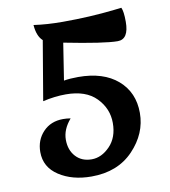

<svg xmlns="http://www.w3.org/2000/svg" viewBox="-83 -781 786 886"><g transform="rotate(-10 310.0 -338.5)"><path d="M545 -710Q554 -692 554 -643Q554 -561 502 -561Q440 -561 253 -598L226 -425Q255 -430 293 -430Q411 -430 478 -372Q545 -314 545 -217.5Q545 -121 471.5 -44Q398 33 275 33Q185 33 123 -7.5Q61 -48 61 -119Q61 -175 97 -213Q133 -251 191 -251Q208 -251 226 -248Q187 -203 187 -154.5Q187 -106 215 -75.5Q243 -45 289.5 -45Q336 -45 375 -85.5Q414 -126 414 -193.5Q414 -261 365.5 -311Q317 -361 223 -361Q171 -361 115 -348L162 -626Q136 -649 132 -702Q194 -693 268 -693Q396 -693 510 -706Z"/></g></svg>

Font: Merienda One
Style: Regular
Weight: 400
Designer: Eduardo Rodriguez Tunni
Foundry: Eduardo Rodriguez Tunni
Version: Version 1.001